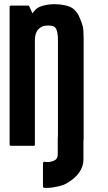

<svg xmlns="http://www.w3.org/2000/svg" viewBox="-20 -704 520 927"><path d="M382.8 -24.4Q382.8 5.9 382.8 66.4Q382.8 99.6 362.3 128.9Q342.8 157.2 302.7 180.7Q289.1 189.5 258.8 196.3Q229.5 203.1 209 203.1Q207 203.1 206.1 203.1Q205.1 203.1 205.1 203.1Q202.1 203.1 200.2 203.1Q197.3 203.1 194.3 203.1Q191.4 203.1 189.5 201.2Q187.5 199.2 187.5 196.3Q187.5 158.2 187.5 84Q187.5 82 188.5 81.1Q188.5 79.1 189.5 79.1Q191.4 77.1 192.4 77.1Q194.3 77.1 195.3 77.1Q199.2 77.1 203.1 78.1Q207 78.1 211.9 78.1Q227.5 78.1 243.2 70.3Q258.8 63.5 258.8 41Q258.8 19.5 258.8 -24.4Q258.8 -25.4 258.8 -33.2Q259.8 -42 259.8 -53.7Q259.8 -206.1 259.8 -510.7Q259.8 -532.2 256.8 -546.9Q253.9 -561.5 248 -569.3Q242.2 -577.1 230.5 -579.1Q218.8 -582 200.2 -580.1Q180.7 -579.1 164.1 -561.5Q148.4 -543.9 148.4 -508.8Q148.4 -340.8 148.4 -4.9Q148.4 -2.9 147.5 -2Q146.5 0 143.6 0Q106.4 0 32.2 0Q29.3 0 28.3 -2Q26.4 -2.9 26.4 -4.9Q26.4 -88.9 26.4 -254.9Q26.4 -394.5 26.4 -671.9Q26.4 -674.8 28.3 -675.8Q29.3 -676.8 32.2 -676.8Q59.6 -676.8 116.2 -676.8Q117.2 -676.8 118.2 -676.8Q120.1 -675.8 121.1 -673.8Q126 -662.1 136.7 -639.6Q143.6 -649.4 154.3 -660.2Q165 -669.9 185.5 -675.8Q207 -682.6 235.4 -683.6Q241.2 -683.6 247.1 -683.6Q268.6 -683.6 287.1 -679.7Q323.2 -673.8 339.8 -656.2Q356.4 -639.6 363.3 -621.1Q376 -593.8 379.9 -576.2Q383.8 -558.6 383.8 -516.6Q383.8 -367.2 383.8 -68.4Q383.8 -43 383.8 -35.2Q383.8 -27.3 382.8 -24.4Z"/></svg>

Font: Typeface
Style: Regular
Weight: 400
Version: Version 1.0